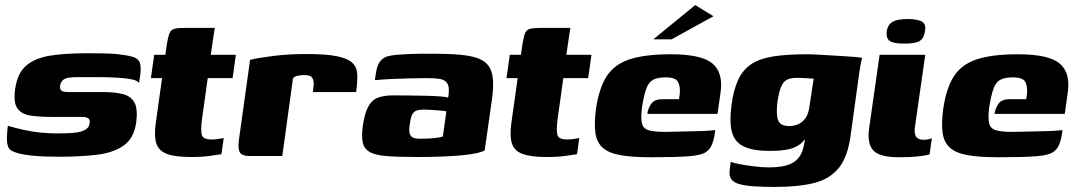

<svg xmlns="http://www.w3.org/2000/svg" viewBox="-20 -615 4245 757"><path d="M213 3Q187 3 159 2Q131 1 105.5 -1.5Q80 -4 58 -9Q38 -14 25 -21Q12 -28 8.5 -50Q5 -72 11 -119Q45 -109 78 -102Q111 -95 143 -92Q175 -89 204 -89Q219 -89 239.5 -89.5Q260 -90 280.5 -92.5Q301 -95 316 -103.5Q331 -112 333 -127Q336 -143 328 -148.5Q320 -154 306 -154H187Q138 -154 102 -159Q66 -164 49 -187Q32 -210 40 -266Q49 -327 83.5 -356.5Q118 -386 177 -395.5Q236 -405 319 -405Q349 -405 388.5 -404.5Q428 -404 454 -400Q489 -396 507.5 -389.5Q526 -383 531.5 -367Q537 -351 533 -318L528 -287Q524 -297 499.5 -302Q475 -307 438 -309Q401 -311 361 -311Q321 -311 286 -311Q268 -311 253 -309Q238 -307 229 -300Q220 -293 217 -277Q216 -265 220 -260Q224 -255 233 -253.5Q242 -252 253 -252H389Q433 -252 464.5 -244Q496 -236 510 -211Q524 -186 517 -132Q508 -70 468 -41.5Q428 -13 363 -5Q298 3 213 3Z M733 4Q671 4 638.5 -8Q606 -20 596.5 -49Q587 -78 594 -129L619 -307H575L588 -399H632L638 -442Q643 -471 648.5 -484.5Q654 -498 668 -501.5Q682 -505 710 -505H827Q826 -500 825 -494Q824 -488 823 -481L811 -399H910L897 -307H799L776 -142Q771 -102 775.5 -83.5Q780 -65 815 -65Q823 -65 839 -67Q855 -69 862 -71L853 -7Q845 -6 812.5 -1Q780 4 733 4Z M1093 0H961Q936 0 926.5 -13Q917 -26 922 -64L966 -379Q997 -387 1058 -394.5Q1119 -402 1188 -402Q1265 -402 1307.5 -393.5Q1350 -385 1368.5 -368Q1387 -351 1388.5 -322.5Q1390 -294 1384 -252H1214L1215 -266Q1219 -291 1214 -302.5Q1209 -314 1200 -316.5Q1191 -319 1180 -319Q1165 -319 1152 -316Q1139 -313 1135 -305Z M1625 4Q1551 4 1505.5 0.5Q1460 -3 1438 -15.5Q1416 -28 1410.5 -52Q1405 -76 1410 -115Q1417 -166 1431 -193Q1445 -220 1469 -229.5Q1493 -239 1531 -239Q1557 -239 1590.5 -238.5Q1624 -238 1656.5 -237.5Q1689 -237 1714 -235Q1739 -233 1747 -230Q1751 -255 1749 -270Q1747 -285 1737.5 -293.5Q1728 -302 1710 -304.5Q1692 -307 1664 -307Q1630 -307 1594 -306Q1558 -305 1524 -303.5Q1490 -302 1458 -299L1463 -332Q1468 -361 1481 -376Q1494 -391 1517 -395Q1542 -400 1591.5 -402Q1641 -404 1699 -403Q1773 -403 1820.5 -396Q1868 -389 1892 -370Q1916 -351 1922 -314.5Q1928 -278 1919 -219L1891 -22Q1869 -9 1798.5 -2.5Q1728 4 1625 4ZM1635 -68Q1664 -68 1688 -70Q1712 -72 1726 -77L1740 -176Q1730 -178 1712 -179.5Q1694 -181 1677 -182Q1660 -183 1651 -183Q1634 -183 1622.5 -179Q1611 -175 1605 -163Q1599 -151 1596 -127Q1592 -105 1594.5 -92Q1597 -79 1606.5 -73.5Q1616 -68 1635 -68Z M2135 4Q2073 4 2040.5 -8Q2008 -20 1998.5 -49Q1989 -78 1996 -129L2021 -307H1977L1990 -399H2034L2040 -442Q2045 -471 2050.5 -484.5Q2056 -498 2070 -501.5Q2084 -505 2112 -505H2229Q2228 -500 2227 -494Q2226 -488 2225 -481L2213 -399H2312L2299 -307H2201L2178 -142Q2173 -102 2177.5 -83.5Q2182 -65 2217 -65Q2225 -65 2241 -67Q2257 -69 2264 -71L2255 -7Q2247 -6 2214.5 -1Q2182 4 2135 4Z M2548 5Q2474 5 2427.5 -3Q2381 -11 2357 -32Q2333 -53 2327.5 -90.5Q2322 -128 2330 -187Q2342 -268 2372 -314.5Q2402 -361 2462 -381Q2522 -401 2625 -401Q2745 -401 2788.5 -365Q2832 -329 2821 -251L2809 -166H2532Q2536 -191 2549 -207.5Q2562 -224 2591 -224H2657L2660 -243Q2663 -275 2653 -292.5Q2643 -310 2605 -310Q2574 -310 2556 -301Q2538 -292 2528.5 -266.5Q2519 -241 2511 -191Q2506 -149 2511 -128.5Q2516 -108 2537.5 -101.5Q2559 -95 2602 -95Q2618 -95 2649 -96Q2680 -97 2713 -97.5Q2746 -98 2770.5 -99.5Q2795 -101 2800 -102L2797 -81Q2795 -66 2788 -47.5Q2781 -29 2768 -19Q2750 -3 2697.5 1Q2645 5 2548 5ZM2556 -460 2721 -595 2793 -551 2628 -460Z M3036 122Q2986 122 2951 119.5Q2916 117 2894 110.5Q2872 104 2863 91Q2854 78 2857 57Q2858 51 2859 39Q2860 27 2861 23Q2870 27 2895.5 32Q2921 37 2953.5 41Q2986 45 3012 45Q3069 45 3099.5 30Q3130 15 3142.5 -17.5Q3155 -50 3156 -101L3174 -98Q3159 -69 3141 -52Q3123 -35 3093.5 -27.5Q3064 -20 3014 -20Q2951 -20 2914.5 -36.5Q2878 -53 2866.5 -92Q2855 -131 2864 -200Q2872 -261 2890.5 -300.5Q2909 -340 2942 -362Q2975 -384 3028 -392.5Q3081 -401 3160 -401Q3182 -401 3215.5 -399Q3249 -397 3283.5 -395Q3318 -393 3344 -391Q3370 -389 3379 -387Q3378 -385 3376 -374.5Q3374 -364 3371.5 -351Q3369 -338 3367 -322L3334 -83Q3323 2 3288 46Q3253 90 3191.5 106Q3130 122 3036 122ZM3092 -118Q3109 -118 3125.5 -124.5Q3142 -131 3155 -148Q3168 -165 3172 -199L3188 -305Q3181 -305 3161 -306.5Q3141 -308 3121 -308Q3097 -308 3082.5 -300.5Q3068 -293 3059.5 -272.5Q3051 -252 3045 -212Q3041 -174 3044.5 -153.5Q3048 -133 3060 -125.5Q3072 -118 3092 -118Z M3524 5Q3449 5 3423.5 -21.5Q3398 -48 3407 -111L3448 -399H3628L3588 -119Q3583 -91 3591 -77.5Q3599 -64 3621 -64Q3636 -64 3644 -66.5Q3652 -69 3654 -70L3645 -6Q3641 -5 3628.5 -2.5Q3616 0 3591.5 2.5Q3567 5 3524 5ZM3546 -443Q3503 -443 3488 -453.5Q3473 -464 3476 -492Q3481 -519 3500 -529.5Q3519 -540 3562 -540Q3602 -539 3617 -528.5Q3632 -518 3627 -492Q3623 -464 3606 -453.5Q3589 -443 3546 -443Z M3917 5Q3843 5 3796.5 -3Q3750 -11 3726 -32Q3702 -53 3696.5 -90.5Q3691 -128 3699 -187Q3711 -268 3741 -314.5Q3771 -361 3831 -381Q3891 -401 3994 -401Q4114 -401 4157.5 -365Q4201 -329 4190 -251L4178 -166H3901Q3905 -191 3918 -207.5Q3931 -224 3960 -224H4026L4029 -243Q4032 -275 4022 -292.5Q4012 -310 3974 -310Q3943 -310 3925 -301Q3907 -292 3897.5 -266.5Q3888 -241 3880 -191Q3875 -149 3880 -128.5Q3885 -108 3906.5 -101.5Q3928 -95 3971 -95Q3987 -95 4018 -96Q4049 -97 4082 -97.5Q4115 -98 4139.5 -99.5Q4164 -101 4169 -102L4166 -81Q4164 -66 4157 -47.5Q4150 -29 4137 -19Q4119 -3 4066.5 1Q4014 5 3917 5Z"/></svg>

Font: Genos ExtraBold
Style: Italic
Weight: 800
Italic angle: -8°
Version: Version 1.010